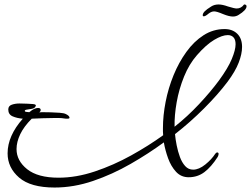

<svg xmlns="http://www.w3.org/2000/svg" viewBox="-20 -682 1123 859"><path d="M224 157Q117 157 65.5 112.5Q14 68 14 4Q14 -74 82 -151Q56 -153 36.5 -161.5Q17 -170 17 -192Q17 -208 32.5 -213.5Q48 -219 67 -219Q77 -219 86.5 -218.5Q96 -218 103 -218Q112 -218 127.5 -216.5Q143 -215 140 -208Q136 -197 121.5 -195Q107 -193 97 -191Q91 -190 91 -186Q91 -182 97 -181.5Q103 -181 111 -180Q124 -191 133.5 -195Q143 -199 150 -199Q162 -199 162 -190Q162 -184 156 -179Q161 -180 165.5 -180Q170 -180 174 -180Q185 -180 206 -179.5Q227 -179 246.5 -177.5Q266 -176 274 -172Q291 -164 291 -155Q291 -151 281 -151Q279 -151 275.5 -151Q272 -151 267 -152Q256 -154 244.5 -154Q233 -154 220 -154Q197 -154 171.5 -153Q146 -152 122 -151Q87 -116 70.5 -81.5Q54 -47 54 -15Q54 37 101.5 75Q149 113 242 113Q321 113 404.5 85Q488 57 566.5 13.5Q645 -30 710 -77Q709 -85 709 -93Q709 -101 709 -109Q709 -165 721 -226.5Q733 -288 756.5 -345.5Q780 -403 814 -450Q848 -497 891 -524.5Q934 -552 985 -552Q1020 -552 1041.5 -531Q1063 -510 1063 -472Q1063 -441 1048 -402Q1033 -363 998 -316Q955 -259 893 -197Q831 -135 763 -82Q765 -59 770.5 -31.5Q776 -4 785 20.5Q794 45 808.5 61Q823 77 844 77Q870 77 898.5 54Q927 31 943 6Q945 4 946.5 2.5Q948 1 950 0H952Q955 0 956.5 2Q958 4 958 5V7Q958 12 954 20Q925 65 894.5 88Q864 111 824 111Q790 111 767.5 86.5Q745 62 732 26Q719 -10 713 -45Q645 5 564 51.5Q483 98 396.5 127.5Q310 157 224 157ZM761 -115Q819 -161 870.5 -216Q922 -271 959 -321Q1000 -377 1017 -418Q1034 -459 1034 -484Q1034 -505 1024.5 -515Q1015 -525 999 -525Q974 -525 938 -503.5Q902 -482 861 -435Q826 -395 803.5 -339.5Q781 -284 770.5 -225Q760 -166 761 -115ZM1022 -608Q1005 -608 978 -619Q950 -631 938 -631Q926 -631 913 -621Q899 -609 892 -609Q887 -609 887 -614Q887 -622 895.5 -631Q904 -640 925 -653Q939 -662 958 -662Q975 -662 1000 -653Q1029 -644 1039 -644Q1059 -644 1072 -662Q1083 -662 1083 -654Q1083 -637 1047 -615Q1036 -608 1022 -608Z"/></svg>

Font: WindSong Medium
Style: Regular
Weight: 500
Designer: Robert E. Leuschke
Foundry: Robert E. Leuschke
Version: Version 1.010; ttfautohint (v1.8.3)